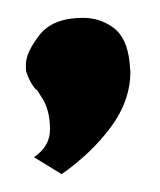

<svg xmlns="http://www.w3.org/2000/svg" viewBox="-20 -126 179 215"><path d="M49 69 18 50Q36 38 36 19Q36 -4 26 -18L21 -26V-25Q14 -32 10 -44Q9 -46 9 -49Q9 -52 9 -54Q9 -67 24 -86.5Q39 -106 73 -106Q92 -106 107 -95Q122 -84 125 -57L126 -46Q126 -13 104 16.5Q82 46 49 69Z"/></svg>

Font: New Amsterdam
Style: Regular
Weight: 400
Designer: Vladimir Nikolic
Foundry: Vladimir Nikolic
Version: Version 1.000; ttfautohint (v1.8.4.7-5d5b)